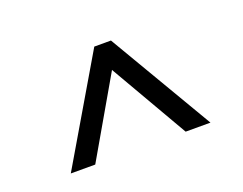

<svg xmlns="http://www.w3.org/2000/svg" viewBox="-59 -766 617 487"><g transform="rotate(-20 249.5 -523.0)"><path d="M371 -382H438L272 -664H227L61 -382H127L249 -593Z"/></g></svg>

Font: LT Wave Text Light
Style: Regular
Weight: 300
Designer: Daniel Lyons
Version: Version 2.5 (Glyphs App)